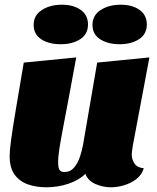

<svg xmlns="http://www.w3.org/2000/svg" viewBox="-20 -776 667 816"><path d="M176 20Q134 20 98.5 7.5Q63 -5 42 -34Q21 -63 21 -113Q21 -135 27 -180.5Q33 -226 46.5 -306Q60 -386 81 -510L304 -532Q284 -422 269.5 -345.5Q255 -269 245.5 -219Q236 -169 231.5 -138Q227 -107 227 -88Q227 -77 228.5 -67Q230 -57 235.5 -51Q241 -45 254 -45Q279 -45 295 -64Q311 -83 320 -110.5Q329 -138 333 -161L393 -510L615 -532L545 -160Q544 -152 542 -140Q540 -128 540 -118Q540 -98 552 -80.5Q564 -63 591 -61Q583 -33 559.5 -15Q536 3 507 11.5Q478 20 451 20Q417 20 385.5 6Q354 -8 343 -37Q315 -10 270.5 5Q226 20 176 20ZM238 -588Q188 -588 155.5 -609Q123 -630 123 -670Q123 -711 158 -733.5Q193 -756 243 -756Q292 -756 323 -734Q354 -712 354 -672Q354 -631 321 -609.5Q288 -588 238 -588ZM488 -588Q439 -588 406 -609Q373 -630 373 -670Q373 -711 408 -733.5Q443 -756 493 -756Q542 -756 573 -734Q604 -712 604 -672Q604 -631 571 -609.5Q538 -588 488 -588Z"/></svg>

Font: Sansita Swashed Light Black
Style: Regular
Weight: 900
Version: Version 1.003